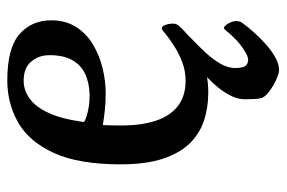

<svg xmlns="http://www.w3.org/2000/svg" viewBox="-146 -418 766 513"><g transform="rotate(-90 236.5 -161.0)"><path d="M246.3 13Q207.4 13 172.8 2Q138.2 -9 111.8 -35.1Q85.4 -61.3 69.9 -106.9Q54.4 -152.5 54.4 -221.1Q54.4 -334.1 85.2 -400.5Q116 -466.8 166.9 -495.4Q217.8 -524 278.8 -524Q364.8 -524 402 -491.6Q439.2 -459.2 439.2 -406.8Q439.2 -368.2 421.6 -340.4Q404 -312.7 374.8 -295.2Q345.6 -277.7 311.3 -269.4Q277 -261.1 243.5 -261.1Q219.9 -261.1 197.9 -263.5Q175.9 -266 159.6 -268.7Q158.9 -262.8 158.6 -247.9Q158.2 -233 158.2 -220.8Q158.2 -165.4 171.1 -126.7Q184 -88.1 210.7 -67.9Q237.3 -47.6 277.7 -47.6Q303.5 -47.6 326.9 -56.4Q350.3 -65.2 369 -77.2Q387.8 -89.2 398.4 -97.6Q407.8 -105.3 411.4 -108.2Q415 -111 418 -111Q423.7 -111 427 -101.5Q430.4 -91.9 430.4 -80.4Q430.4 -76.4 428.7 -72Q427.1 -67.6 420.9 -61.4Q388.6 -27.7 343.9 -7.3Q299.2 13 246.3 13ZM241.2 -304.1Q273.7 -305.1 297.1 -316.5Q320.5 -327.9 333.3 -351.2Q346.1 -374.6 346.1 -411.4Q346.1 -439.8 329.1 -460Q312.2 -480.3 277.5 -480.3Q252.8 -480.3 230.3 -464.5Q207.9 -448.7 191.6 -413.2Q175.3 -377.7 167.5 -319.4Q170.9 -315.3 192.6 -309.5Q214.3 -303.8 241.2 -304.1ZM305.4 202.2Q300.4 202.2 289.2 198.1Q278 194 265.5 186.8Q253.1 179.6 243.3 171.1Q233.6 162.7 231.3 154.1Q229.6 147.2 228.9 136.7Q228.3 126.2 228.3 111.1Q228.3 87.8 243.2 63Q258 38.1 282.8 14.2Q307.5 -9.8 338.4 -29.4Q369.2 -49 401.1 -61.1Q413.2 -60.2 407.8 -51.7Q402.5 -43.3 387.4 -29Q372.2 -14.6 354.8 3.8Q337.3 22.3 324.6 43.2Q311.8 64.1 311.8 85.1Q311.8 105.8 317.8 112.6Q323.8 119.5 333.1 119.5Q341 119.5 351.5 113.6Q362.1 107.7 373.3 99.2Q384.6 90.6 394.2 80.3Q403.9 70 410.3 62.2Q413.3 58.9 414.9 56.9Q416.6 54.9 418.9 54.9Q423.4 54.9 430.3 66Q437.2 77 437.2 88.6Q437.2 97.7 431.7 104.7Q421 119.5 405.8 136.4Q390.6 153.3 373.6 168.2Q356.5 183.2 339.1 192.7Q321.7 202.2 305.4 202.2Z"/></g></svg>

Font: Briem Hand Thin
Style: Regular
Weight: 100
Designer: Gunnlaugur SE Briem, Eben Sorkin
Foundry: Sorkin Type Co.
Version: Version 1.003